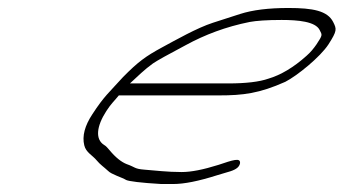

<svg xmlns="http://www.w3.org/2000/svg" viewBox="-20 -485 861 481"><path d="M305.5 -276C325 -294 342.2 -311 363.1 -326C373.2 -333 400.1 -348 445.5 -372C493.2 -398 545.8 -418 605.7 -430C621.9 -433 648.3 -435 685.5 -435C727 -435 770.1 -431 780.7 -410C787.3 -397 788.8 -398 773 -374C766.1 -364 758.1 -354 747.7 -345C715.4 -316 683.1 -297 652.6 -288C629.9 -280 596.3 -276 551.9 -276ZM277.7 -246H528.2C589.4 -246 629.5 -251 694.7 -280C724.1 -295 782.2 -342 803 -374C824.7 -408 823.7 -412 814.6 -430C800.4 -458 763.8 -465 702.8 -465C652.8 -465 612.7 -460 581.6 -450C559.4 -443 535.5 -435 513.4 -428C473.3 -415 420.7 -385 385.5 -366C344.9 -344 325.8 -330 288.3 -292C253.1 -253 240.7 -244 211.5 -199C192.3 -170 185.5 -144 191.1 -121C195.3 -103 211.8 -96 222.4 -83C230.5 -73 241 -66 250.6 -57C259.2 -48 284.7 -41 296.3 -34C302.8 -31 331.6 -27 383.8 -24H413.8C441.4 -24 476.7 -31 524 -46L557.5 -56C572.5 -61 579.6 -67 581.3 -76C583 -91 563.2 -84 527.4 -72C489.1 -60 459.1 -54 435.1 -54C399.1 -54 367.9 -58 341.5 -60C316.2 -62 319.8 -66 297 -74C284.4 -79 269.9 -90 254.2 -109C249.7 -114 246.1 -119 240.6 -122C218.5 -136 221.3 -168 246.5 -207C258.8 -226 267.3 -233 277.7 -246Z"/></svg>

Font: MewTooHand
Style: UltimateItaWide
Weight: 400
Designer: Mew Too, Robert Jablonski
Version: Version 0.77